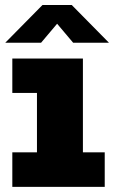

<svg xmlns="http://www.w3.org/2000/svg" viewBox="-20 -728 444 748"><path d="M28 0V-134.5H124V-366H28V-500H303V-134.5H388V0ZM0.5 -561.5 145.5 -708.5H259.5L404.5 -561.5H265L202.5 -635.5L140 -561.5Z"/></svg>

Font: Trispace SemiCondensed ExtraBold
Style: Regular
Weight: 800
Width: 4
Designer: Tyler Finck
Foundry: Etcetera Type Company
Version: Version 1.210; ttfautohint (v1.8.3)